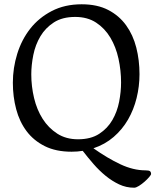

<svg xmlns="http://www.w3.org/2000/svg" viewBox="-20 -692 725 896"><path d="M40 -306Q40 -375 60.5 -441Q81 -507 121 -558Q161 -609 221.5 -640.5Q282 -672 361 -672Q434 -672 485 -645.5Q536 -619 568.5 -574Q601 -529 616 -470Q631 -411 631 -346Q631 -289 617.5 -234.5Q604 -180 577.5 -134Q551 -88 510.5 -53Q470 -18 416 0Q481 46 541.5 74.5Q602 103 659 103Q675 103 680 107Q685 111 685 120Q685 124 676 134.5Q667 145 654.5 156Q642 167 628.5 175.5Q615 184 606 184Q569 184 536 168.5Q503 153 473 128.5Q443 104 416.5 73.5Q390 43 366 12Q353 14 340.5 15Q328 16 314 16Q241 16 189 -10Q137 -36 104 -80Q71 -124 55.5 -182.5Q40 -241 40 -306ZM344 -42Q404 -42 443 -67.5Q482 -93 504.5 -132Q527 -171 536 -217.5Q545 -264 545 -307Q545 -363 533 -418Q521 -473 495 -516.5Q469 -560 428.5 -586.5Q388 -613 331 -613Q271 -613 231.5 -587.5Q192 -562 168.5 -522.5Q145 -483 135.5 -435.5Q126 -388 126 -345Q126 -289 139 -234.5Q152 -180 179 -137.5Q206 -95 247 -68.5Q288 -42 344 -42Z"/></svg>

Font: Asar
Style: Regular
Weight: 400
Designer: Eben Sorkin
Foundry: Eben Sorkin, Pria Ravichandran
Version: Version 1.003; ttfautohint (v1.3) -l 8 -r 50 -G 0 -x 0 -H 45